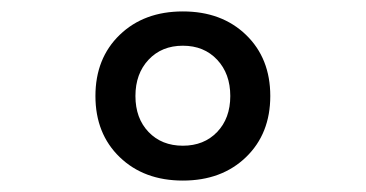

<svg xmlns="http://www.w3.org/2000/svg" viewBox="-20 -760 640 336"><path d="M300 -444Q232 -444 189.5 -485Q147 -526 147 -592Q147 -658 189.5 -699Q232 -740 300 -740Q368 -740 410.5 -699Q453 -658 453 -592Q453 -526 410.5 -485Q368 -444 300 -444ZM300 -505Q337 -505 360 -529Q383 -553 383 -592Q383 -631 360 -655.5Q337 -680 300 -680Q263 -680 240 -655.5Q217 -631 217 -592Q217 -553 240 -529Q263 -505 300 -505Z"/></svg>

Font: Pitagon Sans Mono Medium
Style: Regular
Weight: 500
Monospace: yes
Designer: Travis Tran
Foundry: Pitagon
Version: Version 1.001; ttfautohint (v1.8.4.7-5d5b);gftools[0.9.26]